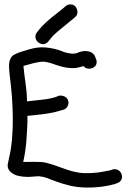

<svg xmlns="http://www.w3.org/2000/svg" viewBox="-20 -848 593 875"><path d="M87 -546V-547C87 -547 87 -548 88 -548C118 -555 146 -567 181 -567C225 -562 260 -534 323 -538C340 -540 350 -544 361 -547C364 -543 368 -539 373 -537H374C396 -529 428 -544 419 -576L418 -577L415 -586C403 -623 356 -619 333 -607C316 -600 286 -605 269 -612C246 -622 215 -630 185 -632C157 -634 134 -629 113 -623C88 -615 67 -611 45 -599H44C26 -588 21 -567 21 -545V-544C22 -529 23 -514 25 -498C40 -386 47 -232 21 -127L17 -107C5 -67 48 -49 66 -46L85 -43C104 -41 124 -42 143 -44C165 -47 188 -40 209 -31C245 -17 287 -2 332 4C391 11 457 4 502 -9H503L513 -13C554 -25 536 -85 494 -76L483 -72H482C478 -71 467 -69 452 -66C423 -60 376 -56 341 -61C285 -69 239 -96 182 -108C162 -112 95 -110 86 -110V-111C92 -138 97 -168 100 -203C102 -239 106 -279 105 -320L135 -323C186 -328 220 -333 255 -344L269 -348C278 -350 286 -358 289 -366C301 -395 276 -416 250 -412H249L234 -406C205 -396 176 -394 129 -389L103 -386C103 -444 91 -494 87 -546ZM201 -660 213 -675C228 -694 256 -715 280 -735C295 -747 306 -757 312 -761L321 -769C329 -775 333 -783 333 -793C333 -808 323 -828 302 -828C295 -828 287 -826 280 -821L270 -812C239 -786 189 -751 160 -715L148 -700C123 -667 174 -625 201 -660Z"/></svg>

Font: Stray Cat
Style: ExBd
Weight: 800
Version: Version 1.0